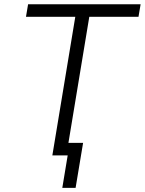

<svg xmlns="http://www.w3.org/2000/svg" viewBox="-20 -748 697 924"><path d="M105 -667 115.2 -727.5H656.7L646.5 -667H409.7L299.3 0H231.9L342.3 -667ZM279.8 156.2 305.7 0H263.7L273.4 -60.5H379.9L343.8 156.2Z"/></svg>

Font: Inter 24pt Light
Style: Italic
Weight: 300
Italic angle: -9.3988°
Designer: Rasmus Andersson
Foundry: rsms
Version: Version 4.001;git-66647c0bb